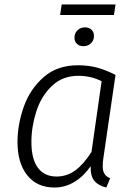

<svg xmlns="http://www.w3.org/2000/svg" viewBox="-20 -825 600 856"><path d="M495 -491 440 -114Q438 -103 438 -84Q438 -63 445.5 -50.5Q453 -38 471 -30L454 11Q419 3 401 -18.5Q383 -40 384 -84Q354 -40 312.5 -14.5Q271 11 223 11Q145 11 101.5 -43.5Q58 -98 58 -192Q58 -270 86 -349Q114 -428 174.5 -481Q235 -534 327 -534Q376 -534 415 -523Q454 -512 495 -491ZM120 -192Q120 -116 149 -77Q178 -38 232 -38Q279 -38 316.5 -66Q354 -94 388 -148L433 -463Q385 -487 329 -487Q258 -487 210.5 -441Q163 -395 141.5 -327Q120 -259 120 -192ZM312 -657Q312 -677 325.5 -690Q339 -703 359 -703Q377 -703 388 -692.5Q399 -682 399 -665Q399 -645 385.5 -632Q372 -619 352 -619Q334 -619 323 -629.5Q312 -640 312 -657ZM248 -758 255 -805H495L488 -758Z"/></svg>

Font: FiraGO Light
Style: Italic
Weight: 300
Italic angle: -8°
Designer: bBox Type GmbH
Foundry: bBox Type GmbH
Version: Version 1.001